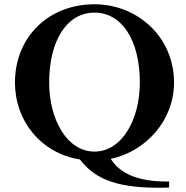

<svg xmlns="http://www.w3.org/2000/svg" viewBox="-20 -740 870 898"><path d="M771 137V109C619 111 539 68 498 3C663 -32 794 -177 794 -354C794 -568 622 -720 422 -720C205 -720 50 -565 50 -354C50 -175 170 -24 354 6C414 84 502 138 717 138C734 138 752 138 771 137ZM210 -354C210 -552 294 -681 422 -681C550 -681 634 -552 634 -354C634 -180 550 -31 422 -31C294 -31 210 -180 210 -354Z"/></svg>

Font: Ortica Linear
Style: Bold
Weight: 700
Designer: Benedetta Bovani
Foundry: Collletttivo
Version: Version 2.000;Glyphs 3.1.2 (3151)